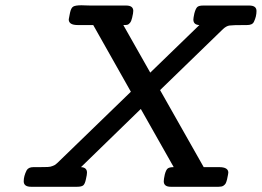

<svg xmlns="http://www.w3.org/2000/svg" viewBox="-20 -715 1002 735"><path d="M70.8 -21Q70.8 -41 82 -63Q88.9 -75.2 107.9 -75.2H130.9Q150.9 -75.2 162.4 -75.7Q173.8 -76.2 181.4 -79.6Q189 -83 190.9 -84Q192.9 -85 200.2 -91.8L481 -363.8L336.9 -619.1H277.8Q242.7 -619.1 243.2 -641.1Q243.2 -644 248 -666Q252 -685.1 260.5 -689.9Q269 -694.8 292 -694.8Q295.9 -694.8 307.4 -694.3Q318.8 -693.8 327.1 -693.8H462.9Q489.7 -693.8 490.2 -673.8Q490.2 -665 485.8 -647Q482.9 -633.8 477.5 -627.4Q472.2 -621.1 467.5 -620.1Q462.9 -619.1 452.1 -619.1L555.2 -437L743.2 -619.1Q720.2 -620.1 720.2 -640.1Q720.2 -646 724.1 -664.1Q729 -682.1 735.1 -688Q741.2 -693.8 757.8 -693.8H934.1Q961.9 -693.8 961.9 -672.9Q961.9 -651.9 952.1 -631.8Q946.3 -618.7 924.8 -619.1H917Q869.1 -619.1 857.7 -617.2Q846.2 -615.2 834 -604L592.8 -370.1L759.8 -75.2H818.8Q854 -75.2 854 -54.2Q854 -50.3 849.1 -27.8Q846.2 -16.6 843.5 -12.2Q840.8 -7.8 835 -3.9Q829.1 0 816.9 0H633.8Q606.9 0 606.9 -21Q606.9 -28.8 610.8 -46.9Q615.7 -65.9 622.8 -70.6Q629.9 -75.2 645 -75.2L519 -297.9L290 -75.2Q313 -74.2 313 -54.2Q313 -46.4 309.1 -29.8Q305.2 -10.7 298.6 -5.4Q292 0 274.9 0H99.1Q70.8 0 70.8 -21Z"/></svg>

Font: CMU Concrete
Style: BoldItalic
Weight: 700
Italic angle: -14.04°
Version: Version 0.7.0